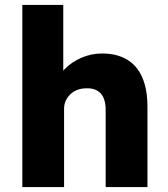

<svg xmlns="http://www.w3.org/2000/svg" viewBox="-20 -760 682 780"><path d="M70.7 0V-740H237V-423.7L202.3 -411.7Q213 -448.7 241.7 -478.2Q270.3 -507.7 310.3 -525.2Q350.3 -542.7 394.3 -542.7Q454.3 -542.7 495.7 -518.2Q537 -493.7 558 -445.3Q579 -397 579 -326.7V0H409.3V-313Q409.3 -342.7 400.7 -362.5Q392 -382.3 374.3 -392.2Q356.7 -402 331.7 -401.3Q311.7 -401.3 295 -395.2Q278.3 -389 266.2 -377.3Q254 -365.7 247.2 -350.8Q240.3 -336 240.3 -318V0H156Q126.3 0 105 0Q83.7 0 70.7 0Z"/></svg>

Font: Lexend Medium
Style: Regular
Weight: 500
Designer: Bonnie Shaver-Troup, Thomas Jockin
Foundry: Lexend
Version: Version 1.005